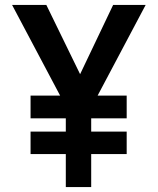

<svg xmlns="http://www.w3.org/2000/svg" viewBox="-20 -751 640 779"><path d="M247 -126H104V-217H247V-271H104V-363H224L29 -731H168L305 -450L439 -731H571L376 -363H494V-271H350V-217H494V-126H350V8H247Z"/></svg>

Font: JuliaMono Black
Style: Regular
Weight: 900
Monospace: yes
Designer: cormullion
Foundry: corm
Version: Version 0.054; ttfautohint (v1.8.4)